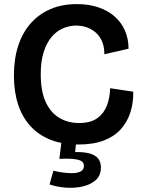

<svg xmlns="http://www.w3.org/2000/svg" viewBox="-20 -693 702 938"><path d="M363 13Q287 13 228.5 -9.5Q170 -32 129.5 -76Q89 -120 68.5 -182.5Q48 -245 48 -324Q48 -405 69 -469.5Q90 -534 130.5 -579.5Q171 -625 227.5 -649Q284 -673 356 -673Q413 -673 459.5 -657.5Q506 -642 539 -613.5Q572 -585 590 -544.5Q608 -504 608 -455L490 -428Q490 -474 471.5 -505Q453 -536 421.5 -552Q390 -568 352 -568Q319 -568 287.5 -554.5Q256 -541 232 -512.5Q208 -484 193.5 -439Q179 -394 179 -330Q179 -249 202.5 -196.5Q226 -144 268.5 -118Q311 -92 366 -92Q422 -92 454.5 -115Q487 -138 502 -176.5Q517 -215 518 -262L631 -245Q632 -191 617 -144Q602 -97 570 -61.5Q538 -26 487 -6.5Q436 13 363 13ZM222 208 241 141Q256 145 281 149Q306 153 331 153Q356 153 373 145Q390 137 390 117Q390 111 387 104Q384 97 373 91.5Q362 86 337.5 83.5Q313 81 270 83L281 -6H353L347 50Q389 49 417 56.5Q445 64 459 81Q473 98 473 125Q473 165 447 187.5Q421 210 381.5 218.5Q342 227 299.5 223.5Q257 220 222 208Z"/></svg>

Font: Bricolage Grotesque 36pt SemiBold
Style: Regular
Weight: 600
Designer: Mathieu Triay
Foundry: Atelier Triay
Version: Version 1.001;gftools[0.9.33.dev8+g029e19f]